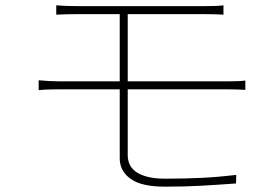

<svg xmlns="http://www.w3.org/2000/svg" viewBox="-20 -705 1040 720"><path d="M459 -122V-370H831Q848 -370 867 -369.5Q886 -369 900 -368V-403Q886 -401 866.5 -400.5Q847 -400 831 -400H459V-652H743Q769 -652 785 -651.5Q801 -651 818 -650V-685Q802 -683 784.5 -682.5Q767 -682 743 -682H274Q227 -682 191 -685V-650Q209 -651 229.5 -651.5Q250 -652 274 -652H429V-400H204Q187 -400 166 -401Q145 -402 125 -404V-367Q144 -369 165.5 -369.5Q187 -370 204 -370H429V-111Q429 -64 469.5 -34.5Q510 -5 599 -5Q672 -5 734.5 -8.5Q797 -12 865 -17L866 -49Q798 -41 736 -38Q674 -35 599 -35Q560 -35 533 -42Q506 -49 489.5 -61Q473 -73 466 -89Q459 -105 459 -122Z"/></svg>

Font: Spoqa Han Sans Neo Thin
Style: Regular
Weight: 100
Designer: [Spoqa Han Sans Neo] Dong-huui Kim  Younghwa Kang  Yujin Lee  [Noto Sans] Ryoko NISHIZUKA  (kana & ideographs); Paul D. 
Foundry: Spoqa (http://www.spoqa-han-sans.com)
Version: Version 1.100;hotconv 1.0.109;makeotfexe 2.5.65596